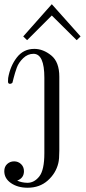

<svg xmlns="http://www.w3.org/2000/svg" viewBox="-20 -670 401 896"><path d="M0 128.9Q0 107.9 13.4 95.5Q26.9 83 45.9 83Q64.9 83 78.4 95.9Q91.8 108.9 91.8 128.9Q91.8 161.1 60.1 172.9Q81.1 182.6 107.9 183.1Q140.1 183.1 163.6 153.1Q187 123 187 44.9V-307.1Q187 -418.9 136.2 -418.9Q109.4 -418.9 88.1 -398.4Q66.9 -377.9 58.3 -354Q49.8 -330.1 43.9 -307.1L38.1 -284.2Q35.2 -280.3 29.1 -279.1Q22.9 -277.8 19 -282.2Q16.1 -286.1 18.1 -306.2Q27.8 -362.3 58.8 -402.1Q89.8 -441.9 140.1 -441.9Q181.2 -441.9 219 -411.4Q256.8 -380.9 256.8 -312V33.2Q256.8 73.2 252 91.8Q240.7 138.7 202.9 172.4Q165 206.1 108.9 206.1Q63 206.1 31.5 184.6Q0 163.1 0 128.9ZM88.4 -500 221.2 -649.9H222.2L356 -500L338.4 -482.9H337.4L222.2 -597.2H221.2L106.9 -482.9H106Z"/></svg>

Font: CMU Serif Upright Italic
Style: UprightItalic
Weight: 500
Version: Version 0.7.0